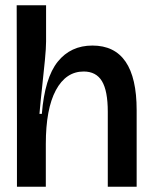

<svg xmlns="http://www.w3.org/2000/svg" viewBox="-20 -705 574 725"><path d="M44 0V-239L43 -685H154V-548Q154 -524 149.5 -477Q145 -430 139 -376Q133 -322 129 -275H138Q149 -411 198 -472Q247 -533 329 -533Q496 -533 496 -289V0H387V-283Q387 -362 365 -398.5Q343 -435 296 -435Q229 -435 191 -364.5Q153 -294 153 -161V0Z"/></svg>

Font: Bricolage Grotesque 96pt Medium
Style: Regular
Weight: 500
Designer: Mathieu Triay
Foundry: Atelier Triay
Version: Version 1.001; ttfautohint (v1.8.4.7-5d5b);gftools[0.9.33.de